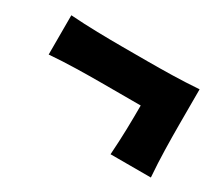

<svg xmlns="http://www.w3.org/2000/svg" viewBox="-75 -692 801 697"><g transform="rotate(30 325.0 -344.0)"><path d="M432.1 -161.1Q436 -217.8 437.3 -268.8Q438.5 -319.8 438.5 -369.1H271.5Q223.6 -369.1 169.2 -367.9Q114.7 -366.7 56.6 -362.3V-526.9Q114.7 -522.9 169.2 -521.7Q223.6 -520.5 271.5 -520.5H379.4Q427.2 -520.5 481.7 -521.7Q536.1 -522.9 594.2 -526.9V-376Q594.2 -328.1 595.5 -273.7Q596.7 -219.2 601.1 -161.1Z"/></g></svg>

Font: Pinar-DS1-FD Bold
Style: Regular
Weight: 700
Designer: Amin Abedi
Version: Version 2.000